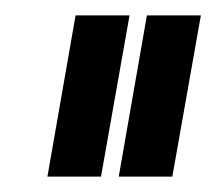

<svg xmlns="http://www.w3.org/2000/svg" viewBox="-20 -695 280 249"><path d="M41.5 -466 78 -675H148L111 -466ZM134 -466 170.5 -675H240.5L203.5 -466Z"/></svg>

Font: Anybody UltraCondensed SemiBold
Style: Italic
Weight: 600
Width: 1
Italic angle: -10°
Designer: Tyler Finck
Foundry: Etcetera Type Company
Version: Version 1.010; ttfautohint (v1.8.3) -l 8 -r 50 -G 200 -x 14 